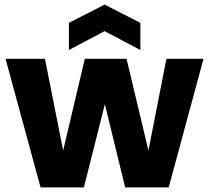

<svg xmlns="http://www.w3.org/2000/svg" viewBox="-20 -813 906 833"><path d="M4 -558H175L254 -160L348 -558H529L624 -160L702 -558H863L712 0H523L435 -361L344 0H156ZM589 -596 434 -678 279 -596V-714L434 -793L589 -714Z"/></svg>

Font: Poppins
Style: Bold
Weight: 700
Designer: Ninad Kale (Devanagari), Jonny Pinhorn (Latin)
Version: Version 5.002